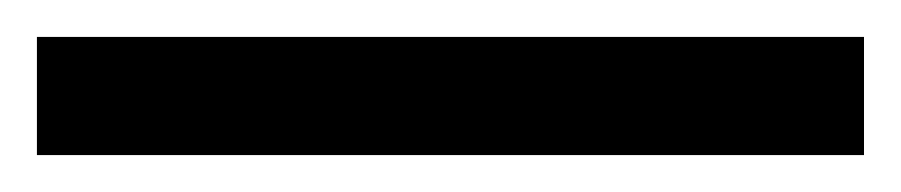

<svg xmlns="http://www.w3.org/2000/svg" viewBox="-22 70 488 104"><path d="M446 90V154H-2V90H446Z"/></svg>

Font: NameLogos Sans
Style: Regular
Weight: 500
Version: Version 0.1